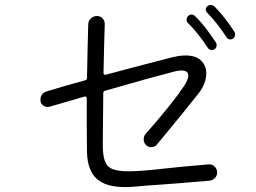

<svg xmlns="http://www.w3.org/2000/svg" viewBox="-20 -790 1040 779"><path d="M925 -633Q921 -630 915 -630Q904 -630 899 -639Q883 -664 861.5 -691.5Q840 -719 821 -738Q815 -744 815 -751Q815 -759 820 -764Q828 -770 835 -770Q842 -770 849 -765Q871 -743 892.5 -715.5Q914 -688 931 -661Q934 -657 934 -650Q934 -639 925 -633ZM850 -590Q846 -587 839 -587Q829 -587 823 -596Q807 -621 785 -649Q763 -677 743 -696Q737 -702 737 -711Q737 -717 742 -724Q749 -731 757 -731Q765 -731 771 -725Q794 -703 816 -674Q838 -645 856 -618Q859 -614 859 -607Q859 -596 850 -590ZM530 -33Q518 -32 507.5 -31.5Q497 -31 486 -31Q409 -31 372 -65Q335 -99 333 -171Q333 -185 332.5 -217.5Q332 -250 332 -295Q332 -340 332 -390Q332 -401 322 -398L181 -357Q178 -356 173 -356Q162 -356 153 -364Q144 -372 144 -384Q144 -411 169 -419Q204 -430 244 -441.5Q284 -453 325 -464Q333 -465 333 -474Q334 -539 335.5 -596.5Q337 -654 338 -691Q338 -705 348.5 -715Q359 -725 374 -725Q387 -725 396 -715.5Q405 -706 405 -692Q404 -658 402.5 -606Q401 -554 400 -495Q400 -484 410 -487Q469 -503 522.5 -517Q576 -531 616.5 -541.5Q657 -552 677 -557Q709 -565 732 -565Q775 -565 796 -544Q817 -523 817 -492Q817 -473 809 -451.5Q801 -430 784 -409Q757 -375 725 -335.5Q693 -296 664.5 -261.5Q636 -227 617 -204Q609 -193 594 -193Q581 -193 573 -201Q563 -210 563 -225Q563 -238 571 -247Q590 -268 617.5 -300.5Q645 -333 674 -369.5Q703 -406 726 -440Q744 -467 744 -483Q744 -504 716 -504Q703 -504 688 -500Q645 -489 569 -468Q493 -447 407 -422Q399 -421 399 -412L397 -203Q397 -162 405 -138Q413 -114 435.5 -104.5Q458 -95 501 -95Q549 -95 627.5 -104Q706 -113 825 -123Q839 -125 850 -115Q861 -105 861 -90Q861 -77 852.5 -68Q844 -59 831 -57Q752 -50 699.5 -46Q647 -42 608.5 -39.5Q570 -37 530 -33Z"/></svg>

Font: Kiwi Maru Light
Style: Regular
Weight: 300
Designer: Hiroki-Chan
Version: Version 1.100